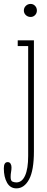

<svg xmlns="http://www.w3.org/2000/svg" viewBox="-68 -734 244 1002"><path d="M92 -645.5Q77 -645.5 66.8 -655.2Q56.5 -665 56.5 -679Q56.5 -693.5 66.8 -703.5Q77 -713.5 92 -713.5Q105.5 -713.5 115 -703.5Q124.5 -693.5 124.5 -679Q124.5 -665 115 -655.2Q105.5 -645.5 92 -645.5ZM17.5 249Q-14.5 249 -31.2 219.5Q-48 190 -48 144.5Q-48 112 -28 112Q-18 112 -13 120Q-8 128 -8 139Q-8 151.5 -10.2 163.2Q-12.5 175 -12.5 190Q-12.5 210.5 -2 214.2Q8.5 218 17.5 218Q47 218 63 182.2Q79 146.5 79 80V-493.5H24.5V-523.5H109V55.5Q109 155.5 83.8 202.2Q58.5 249 17.5 249Z"/></svg>

Font: Imbue 10pt Thin
Style: Regular
Weight: 100
Designer: Tyler Finck
Foundry: Etcetera Type Company
Version: Version 1.102; ttfautohint (v1.8.3)